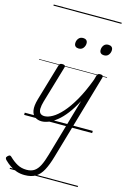

<svg xmlns="http://www.w3.org/2000/svg" viewBox="-265 -1084 1088 1677"><g transform="rotate(15 279.0 -245.5)"><path d="M161 15Q125 15 100 -3Q75 -21 68.5 -60Q62 -99 80 -162L178 -495Q182 -506 188 -510.5Q194 -515 208 -515Q224 -515 230.5 -509Q237 -503 233 -491L135 -159Q123 -118 122.5 -90Q122 -62 135 -48.5Q148 -35 174 -35Q205 -35 245 -57.5Q285 -80 330 -130Q375 -180 421 -260Q467 -340 510 -455L521 -495Q525 -506 531.5 -510.5Q538 -515 551 -515Q569 -515 573.5 -508Q578 -501 575 -489L351 284Q329 361 302.5 410.5Q276 460 237.5 483.5Q199 507 139 507Q101 507 68.5 496.5Q36 486 7 466.5Q-22 447 -47 422Q-55 414 -56.5 405Q-58 396 -46 385Q-35 375 -28 375Q-21 375 -13 383Q23 418 60 438Q97 458 143 458Q186 458 213.5 439Q241 420 260.5 381Q280 342 297 282L449 -245Q412 -174 373.5 -124Q335 -74 297 -43.5Q259 -13 224.5 1Q190 15 161 15ZM309 -683Q291 -683 280 -692.5Q269 -702 269 -721Q269 -745 283.5 -763.5Q298 -782 325 -782Q343 -782 354 -772.5Q365 -763 365 -744Q365 -721 350.5 -702Q336 -683 309 -683ZM538 -683Q520 -683 509 -692.5Q498 -702 498 -721Q498 -745 512 -763.5Q526 -782 553 -782Q572 -782 583 -772.5Q594 -763 594 -744Q594 -721 580 -702Q566 -683 538 -683ZM0 478H615V488H0ZM0 -20H615V0H0ZM0 -505H615V-500H0ZM0 -998H615V-988H0Z"/></g></svg>

Font: Playwrite AU SA Guides
Style: Regular
Weight: 400
Designer: Veronika Burian, José Scaglione
Foundry: TypeTogether
Version: Version 1.003